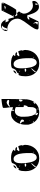

<svg xmlns="http://www.w3.org/2000/svg" viewBox="1573 -2187 847 4047"><g transform="rotate(90 1996.5 -163.5)"><path d="M567 -553Q573 -553 583.5 -544.5Q594 -536 594 -530Q594 -503 577 -469.5Q560 -436 535 -399.5Q510 -363 480 -324.5Q450 -286 425 -248.5Q400 -211 383 -176Q366 -141 366 -111Q366 -57 387.5 -14.5Q409 28 445 56.5Q481 85 526.5 98Q572 111 620 107Q628 108 627.5 118Q627 128 627 131Q627 152 617 172Q607 192 591 207Q575 222 554.5 231Q534 240 513 240Q474 240 445 217Q416 194 400 160L397 150V145Q395 147 393 147Q388 147 388 140Q388 133 393 133Q397 133 398 136.5Q399 140 398 143H447Q439 136 435.5 125Q432 114 428.5 104Q425 94 420.5 86.5Q416 79 406 79Q398 79 389 79.5Q380 80 373 87Q363 60 354.5 26Q346 -8 340 -33Q338 -34 333 -34Q328 -34 325.5 -33Q323 -32 320 -27L193 227H53L33 220Q43 207 46 202.5Q49 198 49 196.5Q49 195 47 193Q45 191 45 182Q37 182 33.5 186.5Q30 191 27 200Q26 198 26 193Q26 192 35 172Q44 152 59 123Q74 94 92 59.5Q110 25 128 -5.5Q146 -36 161.5 -58.5Q177 -81 187 -87Q189 -81 192 -80.5Q195 -80 199 -80Q213 -80 226.5 -83.5Q240 -87 254 -87Q264 -87 272 -82Q280 -77 287.5 -71Q295 -65 302 -60Q309 -55 316 -55Q316 -58 313 -66.5Q310 -75 306 -84Q302 -93 297.5 -100Q293 -107 291 -107Q282 -107 275 -103.5Q268 -100 260 -100Q250 -100 244 -104.5Q238 -109 233.5 -115Q229 -121 224.5 -128Q220 -135 213 -140Q217 -147 225 -159Q233 -171 241 -185Q249 -199 255 -213.5Q261 -228 261 -241Q261 -275 248 -309Q235 -343 212 -371Q189 -399 158.5 -416.5Q128 -434 93 -434Q71 -434 55 -430.5Q39 -427 13 -420Q0 -422 -3.5 -432Q-7 -442 -7 -453Q-7 -477 4.5 -497Q16 -517 34.5 -531.5Q53 -546 75.5 -553.5Q98 -561 119 -561Q154 -561 179.5 -542.5Q205 -524 223.5 -496.5Q242 -469 255 -437Q268 -405 276.5 -377.5Q285 -350 290.5 -331.5Q296 -313 300 -313Q301 -313 306.5 -316.5Q312 -320 313 -320Q314 -320 316.5 -317Q319 -314 320 -313H330Q337 -313 347 -316.5Q357 -320 366 -326Q375 -332 381 -339Q387 -346 387 -353V-359Q370 -359 355 -356Q340 -353 327 -340V-347Q341 -375 353 -401Q364 -424 374.5 -447.5Q385 -471 393 -487Q396 -492 400.5 -500.5Q405 -509 409 -517.5Q413 -526 416 -532.5Q419 -539 420 -540Q422 -543 427 -548Q432 -553 433 -553ZM467 -453Q466 -455 465 -461Q464 -467 463 -473.5Q462 -480 461 -486Q460 -492 460 -493Q460 -501 465 -505Q470 -509 475.5 -512Q481 -515 486 -518.5Q491 -522 491 -529Q481 -529 469.5 -532Q458 -535 453 -547Q449 -545 445.5 -538.5Q442 -532 439 -525Q435 -517 433 -507V-500Q435 -497 438.5 -489.5Q442 -482 446.5 -473.5Q451 -465 454.5 -457.5Q458 -450 460 -447Q462 -442 467 -440ZM47 -487Q47 -483 50 -482Q51 -481 53 -480Q63 -480 68.5 -487.5Q74 -495 74 -503Q74 -511 72.5 -523Q71 -535 60 -535Q57 -535 53 -533Q53 -531 52 -525.5Q51 -520 50 -513.5Q49 -507 48 -501.5Q47 -496 47 -493ZM267 -333V-327H273ZM247 -160Q252 -160 252 -166.5Q252 -173 247 -173Q242 -173 242 -166.5Q242 -160 247 -160ZM307 -33Q301 -30 296 -24.5Q291 -19 291 -12Q307 -12 307 -27ZM615 111Q603 111 590.5 112.5Q578 114 567 120Q564 147 554 165.5Q544 184 533.5 195.5Q523 207 515 212.5Q507 218 507 220L533 221Q575 221 589.5 196.5Q604 172 600 133Q606 129 610.5 124Q615 119 615 111ZM133 140H127Q123 141 110.5 147Q98 153 93 160Q95 166 100 166.5Q105 167 110 167Q125 167 141.5 161.5Q158 156 173 153ZM200 187Q205 187 205 180Q205 173 200 173Q195 173 195 180Q195 187 200 187ZM27 220Q22 220 22 213.5Q22 207 27 207Q32 207 32 213.5Q32 220 27 220Z M1040 -210Q1040 -222 1033 -237.5Q1026 -253 1026 -269Q1026 -331 1046.5 -385.5Q1067 -440 1104 -480.5Q1141 -521 1193.5 -544Q1246 -567 1310 -567Q1374 -567 1424.5 -545.5Q1475 -524 1509.5 -485.5Q1544 -447 1562.5 -394.5Q1581 -342 1581 -280Q1581 -235 1575.5 -196.5Q1570 -158 1547 -120Q1547 -122 1544 -130Q1541 -138 1540 -140Q1540 -141 1537 -141Q1530 -141 1525.5 -135.5Q1521 -130 1517.5 -123Q1514 -116 1510 -109.5Q1506 -103 1500 -100Q1476 -90 1462.5 -81.5Q1449 -73 1440.5 -62Q1432 -51 1425 -34.5Q1418 -18 1407 7Q1383 21 1355 24Q1327 27 1300 27Q1280 27 1255 24.5Q1230 22 1205.5 15.5Q1181 9 1160 -2.5Q1139 -14 1127 -33Q1147 -37 1149 -41.5Q1151 -46 1151 -62Q1140 -62 1128 -62Q1116 -62 1105 -65Q1094 -68 1085.5 -74.5Q1077 -81 1073 -93L1093 -100H1100Q1102 -100 1110 -96.5Q1118 -93 1120 -93Q1126 -93 1132 -99.5Q1138 -106 1143.5 -114Q1149 -122 1153.5 -130Q1158 -138 1160 -140Q1158 -146 1153.5 -146.5Q1149 -147 1144 -147Q1121 -147 1099 -136.5Q1077 -126 1057 -126Q1054 -126 1053 -127Q1051 -132 1047.5 -141Q1044 -150 1041 -160Q1038 -170 1035.5 -180Q1033 -190 1033 -197V-200Q1034 -201 1037 -203.5Q1040 -206 1040 -207ZM1414 -192Q1414 -208 1412.5 -238.5Q1411 -269 1406.5 -305Q1402 -341 1394 -378Q1386 -415 1372.5 -445Q1359 -475 1340 -494.5Q1321 -514 1294 -514Q1274 -514 1257.5 -505.5Q1241 -497 1229 -482.5Q1217 -468 1209.5 -450Q1202 -432 1200 -413L1199 -337Q1199 -317 1200 -286Q1201 -255 1204.5 -220.5Q1208 -186 1215.5 -151.5Q1223 -117 1237 -89Q1251 -61 1272 -43.5Q1293 -26 1324 -26Q1355 -26 1373 -44Q1391 -62 1400 -87.5Q1409 -113 1411.5 -141.5Q1414 -170 1414 -192ZM1494 -480Q1494 -485 1491.5 -489.5Q1489 -494 1483 -494Q1481 -494 1480 -493Q1467 -468 1449 -448.5Q1431 -429 1413 -407Q1413 -400 1420 -400Q1424 -400 1436 -411Q1448 -422 1461 -436Q1474 -450 1484 -463Q1494 -476 1494 -480ZM1188 -447Q1188 -455 1180 -460Q1172 -455 1172 -447ZM1547 -340Q1538 -335 1538 -327H1547ZM1487 -270Q1487 -280 1474.5 -287Q1462 -294 1454 -294Q1443 -294 1431.5 -290Q1420 -286 1420 -273Q1420 -260 1433 -260H1440Q1443 -260 1449.5 -261Q1456 -262 1463.5 -263Q1471 -264 1477.5 -265Q1484 -266 1487 -267ZM1482 -145Q1482 -152 1477 -157.5Q1472 -163 1467 -167Q1466 -164 1466 -160Q1466 -145 1482 -145ZM1460 -23Q1460 -39 1466 -49Q1472 -59 1481.5 -66Q1491 -73 1503 -77.5Q1515 -82 1527 -87Q1522 -65 1501.5 -44.5Q1481 -24 1460 -20Z M2247 193Q2244 200 2219 206.5Q2194 213 2162.5 218Q2131 223 2101 226Q2071 229 2059 229Q2059 94 2061 -39Q2063 -172 2067 -307Q2074 -364 2095 -411.5Q2116 -459 2150 -493.5Q2184 -528 2231 -547.5Q2278 -567 2337 -567Q2388 -567 2432 -550Q2476 -533 2510 -503Q2544 -473 2567 -431Q2590 -389 2600 -340L2601 -273Q2601 -223 2586 -170Q2571 -117 2542 -73.5Q2513 -30 2470 -1.5Q2427 27 2370 27Q2367 27 2356.5 26.5Q2346 26 2335 24.5Q2324 23 2315.5 20.5Q2307 18 2307 13V-38Q2290 -38 2286 -24Q2282 -10 2287 7L2247 -13Q2246 -14 2243 -14Q2240 -14 2240 -13Q2236 -12 2233 -7V17Q2233 55 2240 92Q2247 129 2247 167ZM2280 -547Q2272 -547 2265 -545Q2258 -543 2258 -533Q2267 -533 2278 -535.5Q2289 -538 2293 -547ZM2230 -80Q2230 -73 2240.5 -68Q2251 -63 2265 -59.5Q2279 -56 2292 -54.5Q2305 -53 2310 -53Q2338 -53 2359 -63.5Q2380 -74 2395 -91.5Q2410 -109 2419 -132Q2428 -155 2433 -180L2434 -250Q2434 -296 2429.5 -332.5Q2425 -369 2413 -413Q2409 -429 2397.5 -446Q2386 -463 2386 -477Q2386 -485 2393.5 -489Q2401 -493 2401 -503Q2401 -515 2386.5 -527.5Q2372 -540 2360 -540Q2359 -540 2356.5 -537.5Q2354 -535 2353 -533V-527L2360 -507H2287Q2277 -507 2267.5 -498.5Q2258 -490 2251 -478Q2244 -466 2239 -453.5Q2234 -441 2233 -433Q2233 -427 2232 -412Q2231 -397 2230 -380Q2229 -363 2228 -348Q2227 -333 2227 -327Q2217 -323 2210 -312.5Q2203 -302 2199 -289.5Q2195 -277 2193.5 -264Q2192 -251 2192 -242Q2195 -242 2206 -241.5Q2217 -241 2220 -240Q2222 -240 2226 -237Q2230 -234 2230 -233ZM2373 -500Q2380 -500 2378 -493H2380Q2385 -493 2385 -486.5Q2385 -480 2380 -480Q2373 -480 2375 -487H2373Q2368 -487 2368 -493H2367Q2362 -493 2362 -500Q2362 -507 2367 -507Q2372 -507 2372 -500ZM2162 -484Q2147 -484 2135 -472Q2123 -460 2123 -444Q2137 -444 2149.5 -456.5Q2162 -469 2162 -484ZM2555 -431Q2555 -440 2547.5 -447.5Q2540 -455 2531 -455Q2531 -431 2555 -431ZM2180 -380H2173L2180 -373ZM2513 -367H2507V-360H2513ZM2573 -160Q2578 -162 2580 -167Q2571 -181 2563 -187Q2555 -193 2549 -199Q2543 -205 2539 -215Q2535 -225 2533 -247H2527Q2509 -247 2501 -234.5Q2493 -222 2493 -207Q2493 -195 2502 -186.5Q2511 -178 2523.5 -172Q2536 -166 2549 -163Q2562 -160 2570 -160ZM2113 -160Q2113 -161 2112.5 -169.5Q2112 -178 2110.5 -188Q2109 -198 2105 -206Q2101 -214 2094 -214Q2083 -214 2078.5 -204Q2074 -194 2072 -181Q2070 -168 2070.5 -155.5Q2071 -143 2071 -138Q2097 -138 2113 -160ZM2207 -133Q2202 -140 2195 -145.5Q2188 -151 2180 -153V-150Q2180 -143 2189 -138Q2198 -133 2203 -133ZM2453 -80Q2458 -80 2458 -86.5Q2458 -93 2453 -93Q2448 -93 2448 -86.5Q2448 -80 2453 -80ZM2220 49Q2211 49 2204 53Q2197 57 2190.5 61.5Q2184 66 2177.5 70Q2171 74 2162 74Q2146 74 2130.5 70Q2115 66 2099 66Q2091 66 2085 72Q2079 78 2079 87Q2079 95 2086 101.5Q2093 108 2102.5 112Q2112 116 2121.5 118Q2131 120 2137 120Q2144 120 2157.5 113Q2171 106 2185 96.5Q2199 87 2209.5 76.5Q2220 66 2220 60Z M3040 -210Q3040 -222 3033 -237.5Q3026 -253 3026 -269Q3026 -331 3046.5 -385.5Q3067 -440 3104 -480.5Q3141 -521 3193.5 -544Q3246 -567 3310 -567Q3374 -567 3424.5 -545.5Q3475 -524 3509.5 -485.5Q3544 -447 3562.5 -394.5Q3581 -342 3581 -280Q3581 -235 3575.5 -196.5Q3570 -158 3547 -120Q3547 -122 3544 -130Q3541 -138 3540 -140Q3540 -141 3537 -141Q3530 -141 3525.5 -135.5Q3521 -130 3517.5 -123Q3514 -116 3510 -109.5Q3506 -103 3500 -100Q3476 -90 3462.5 -81.5Q3449 -73 3440.5 -62Q3432 -51 3425 -34.5Q3418 -18 3407 7Q3383 21 3355 24Q3327 27 3300 27Q3280 27 3255 24.5Q3230 22 3205.5 15.5Q3181 9 3160 -2.5Q3139 -14 3127 -33Q3147 -37 3149 -41.5Q3151 -46 3151 -62Q3140 -62 3128 -62Q3116 -62 3105 -65Q3094 -68 3085.5 -74.5Q3077 -81 3073 -93L3093 -100H3100Q3102 -100 3110 -96.5Q3118 -93 3120 -93Q3126 -93 3132 -99.5Q3138 -106 3143.5 -114Q3149 -122 3153.5 -130Q3158 -138 3160 -140Q3158 -146 3153.5 -146.5Q3149 -147 3144 -147Q3121 -147 3099 -136.5Q3077 -126 3057 -126Q3054 -126 3053 -127Q3051 -132 3047.5 -141Q3044 -150 3041 -160Q3038 -170 3035.5 -180Q3033 -190 3033 -197V-200Q3034 -201 3037 -203.5Q3040 -206 3040 -207ZM3414 -192Q3414 -208 3412.5 -238.5Q3411 -269 3406.5 -305Q3402 -341 3394 -378Q3386 -415 3372.5 -445Q3359 -475 3340 -494.5Q3321 -514 3294 -514Q3274 -514 3257.5 -505.5Q3241 -497 3229 -482.5Q3217 -468 3209.5 -450Q3202 -432 3200 -413L3199 -337Q3199 -317 3200 -286Q3201 -255 3204.5 -220.5Q3208 -186 3215.5 -151.5Q3223 -117 3237 -89Q3251 -61 3272 -43.5Q3293 -26 3324 -26Q3355 -26 3373 -44Q3391 -62 3400 -87.5Q3409 -113 3411.5 -141.5Q3414 -170 3414 -192ZM3494 -480Q3494 -485 3491.5 -489.5Q3489 -494 3483 -494Q3481 -494 3480 -493Q3467 -468 3449 -448.5Q3431 -429 3413 -407Q3413 -400 3420 -400Q3424 -400 3436 -411Q3448 -422 3461 -436Q3474 -450 3484 -463Q3494 -476 3494 -480ZM3188 -447Q3188 -455 3180 -460Q3172 -455 3172 -447ZM3547 -340Q3538 -335 3538 -327H3547ZM3487 -270Q3487 -280 3474.5 -287Q3462 -294 3454 -294Q3443 -294 3431.5 -290Q3420 -286 3420 -273Q3420 -260 3433 -260H3440Q3443 -260 3449.5 -261Q3456 -262 3463.5 -263Q3471 -264 3477.5 -265Q3484 -266 3487 -267ZM3482 -145Q3482 -152 3477 -157.5Q3472 -163 3467 -167Q3466 -164 3466 -160Q3466 -145 3482 -145ZM3460 -23Q3460 -39 3466 -49Q3472 -59 3481.5 -66Q3491 -73 3503 -77.5Q3515 -82 3527 -87Q3522 -65 3501.5 -44.5Q3481 -24 3460 -20Z"/></g></svg>

Font: Genkaimincho
Style: Regular
Weight: 800
Designer: Dr. Ken Lunde (project architect, glyph set definition & overall production); Masataka HATTORI \u670D \u90E8 \u6B63 \u8C
Foundry: Adobe Systems Incorporated
Version: Version 1.00